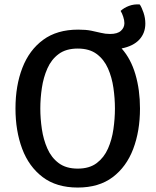

<svg xmlns="http://www.w3.org/2000/svg" viewBox="-20 -829 700 862"><path d="M49.5 -342Q49.5 -444.5 80.5 -524.5Q111.5 -604.5 173.8 -650.2Q236 -696 331 -696Q365.5 -696 389.5 -691.2Q413.5 -686.5 433.2 -681.5Q453 -676.5 474 -676.5Q507.5 -676.5 523 -690.8Q538.5 -705 538.5 -725Q538.5 -738 533.2 -754Q528 -770 521.5 -780Q536.5 -794 559 -802.5Q581.5 -811 607.5 -809Q616.5 -795.5 624.5 -771.8Q632.5 -748 632.5 -723Q632.5 -680.5 605.5 -651.2Q578.5 -622 526 -611.5Q567.5 -565 588 -495Q608.5 -425 608.5 -342Q608.5 -240.5 578 -160.2Q547.5 -80 485.8 -33.5Q424 13 329 13Q233.5 13 171.5 -34Q109.5 -81 79.5 -161.2Q49.5 -241.5 49.5 -342ZM161 -342Q161 -296.5 168 -249.2Q175 -202 192.8 -161.8Q210.5 -121.5 243.5 -96.8Q276.5 -72 329 -72Q381.5 -72 414.2 -96.8Q447 -121.5 464.8 -161.8Q482.5 -202 489.2 -249.2Q496 -296.5 496 -342Q496 -387.5 489.2 -434.5Q482.5 -481.5 464.8 -521.8Q447 -562 414.2 -586.5Q381.5 -611 329 -611Q276.5 -611 243.5 -586.5Q210.5 -562 192.8 -521.8Q175 -481.5 168 -434.5Q161 -387.5 161 -342Z"/></svg>

Font: Signika
Style: Regular
Weight: 400
Designer: Anna Giedry
Foundry: Anna Giedry
Version: Version 2.001